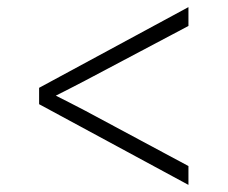

<svg xmlns="http://www.w3.org/2000/svg" viewBox="-20 -600 640 540"><path d="M510 -80 90 -307V-353L510 -580V-527L219 -373Q198 -362 174.5 -350Q151 -338 137 -331Q151 -324 174.5 -312Q198 -300 219 -289L510 -133Z"/></svg>

Font: NKDuy Mono Thin
Style: Regular
Weight: 100
Monospace: yes
Designer: NKDuy
Foundry: NKDuy
Version: Version 2.251; ttfautohint (v1.8.4.7-5d5b)